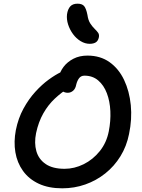

<svg xmlns="http://www.w3.org/2000/svg" viewBox="-20 -1013 769 1043"><path d="M318 10Q244 10 190.5 -15Q137 -40 105 -84.5Q73 -129 63.5 -186Q54 -243 66 -306Q79 -371 107.5 -423Q136 -475 172 -514.5Q208 -554 244.5 -580.5Q281 -607 310.5 -621Q340 -635 354 -635Q368 -635 377 -630.5Q386 -626 393 -612Q405 -588 391 -568.5Q377 -549 352 -535Q314 -511 278 -477.5Q242 -444 215.5 -397.5Q189 -351 176 -290Q165 -236 177.5 -192Q190 -148 228 -122Q266 -96 331 -96Q384 -96 434.5 -121Q485 -146 522 -192Q559 -238 571 -300Q582 -356 579.5 -409.5Q577 -463 560.5 -506.5Q544 -550 513.5 -576Q483 -602 439 -602Q420 -602 409.5 -588Q399 -574 394 -553Q390 -531 377 -520Q364 -509 348 -509Q332 -509 318.5 -518Q305 -527 299 -545.5Q293 -564 298 -590Q305 -623 325.5 -650Q346 -677 379 -694Q412 -711 455 -711Q525 -711 575 -675.5Q625 -640 654 -579Q683 -518 690.5 -442Q698 -366 681 -285Q668 -219 634.5 -164.5Q601 -110 552 -71Q503 -32 443.5 -11Q384 10 318 10ZM467 -775Q442 -775 418 -789.5Q394 -804 376.5 -828Q359 -852 350 -880Q341 -908 344 -935Q348 -963 361.5 -978Q375 -993 401 -993Q426 -993 437 -980Q448 -967 455 -932Q459 -903 470.5 -885.5Q482 -868 494 -856.5Q506 -845 513 -835Q520 -825 517 -810Q513 -791 500.5 -783Q488 -775 467 -775Z"/></svg>

Font: Shantell Sans Medium
Style: Italic
Weight: 500
Italic angle: -11°
Designer: Stephen Nixon, Anya Danilova, Shantell Martin
Foundry: Arrow Type
Version: Version 1.011;[c5ecc13dd]